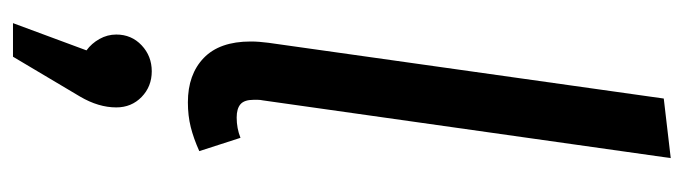

<svg xmlns="http://www.w3.org/2000/svg" viewBox="-408 -382 1078 303"><g transform="rotate(90 131.5 -231.0)"><path d="M219 -6Q199 3 181 7.5Q163 12 142 12Q98 12 72 -13Q46 -38 46 -87Q46 -94 46.5 -100.5Q47 -107 48 -115L136 -739L230 -750L139 -107Q138 -102 138 -98V-92Q138 -77 145 -71Q152 -65 166 -65Q183 -65 198 -71ZM70 288H17L60 172Q49 164 42 151.5Q35 139 35 125Q35 101 52 85Q69 69 93 69Q117 69 133.5 85Q150 101 150 125Q150 153 133 182Z"/></g></svg>

Font: Yekcdsyqcyvpieeyorgstswgcgt
Style: Regular
Weight: 400
Italic angle: -8°
Designer: Carrois Corporate & Edenspiekermann
Foundry: Carrois Corporate GbR & Edenspiekermann AG
Version: Version 2.001